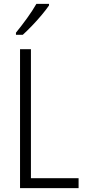

<svg xmlns="http://www.w3.org/2000/svg" viewBox="-20 -967 444 987"><path d="M83 0V-714H139V-51H384V0ZM232 -939Q217 -917 193.5 -889Q170 -861 144 -834Q118 -807 97 -788H62V-799Q92 -836 119.5 -874Q147 -912 167 -947H232Z"/></svg>

Font: Noto Sans Condensed Light
Style: Regular
Weight: 300
Width: 3
Designer: Monotype Design Team
Foundry: Monotype Imaging Inc.
Version: Version 2.013; ttfautohint (v1.8.4.7-5d5b)